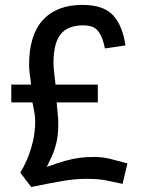

<svg xmlns="http://www.w3.org/2000/svg" viewBox="-20 -747 610 780"><path d="M106.9 12.7 62.5 -45.4Q74.7 -64.9 88.9 -96.9Q103 -128.9 113 -169.7Q123 -210.4 123 -255.4Q123 -273.4 119.1 -294.4Q115.2 -315.4 111.8 -331.1H25.9V-403.3H106Q104.5 -421.9 101.3 -443.8Q98.1 -465.8 98.1 -482.4Q98.1 -604.5 154.3 -665.8Q210.4 -727.1 314.9 -727.1Q400.4 -727.1 439.2 -685.1Q478 -643.1 489.7 -562.5L406.2 -550.3Q397.5 -592.8 384.3 -612.8Q371.1 -632.8 354.5 -638.4Q337.9 -644 317.9 -644Q255.4 -644 226.3 -607.7Q197.3 -571.3 197.3 -491.7Q197.3 -472.7 200.4 -448.5Q203.6 -424.3 205.6 -403.3H377.4V-331.1H210Q212.4 -303.7 214.6 -283.7Q216.8 -263.7 216.8 -243.2Q216.8 -198.7 209 -167Q201.2 -135.3 190.4 -111.8Q179.7 -88.4 169.9 -68.8Q214.8 -85.4 246.1 -94Q277.3 -102.5 304.2 -106Q331.1 -109.4 361.3 -109.4Q400.4 -109.4 433.1 -100.3Q465.8 -91.3 497.6 -83L478 0Q441.4 -7.8 410.2 -14.2Q378.9 -20.5 331.1 -20.5Q286.6 -20.5 235.6 -12Q184.6 -3.4 106.9 12.7Z"/></svg>

Font: Pontano Sans SemiBold
Style: Regular
Weight: 600
Designer: Vernon Adams
Foundry: Vernon Adams
Version: Version 2.001